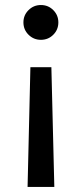

<svg xmlns="http://www.w3.org/2000/svg" viewBox="-20 -547 327 768"><path d="M185.5 -278.3 197.3 200.7H90.3L101.6 -278.3ZM143.6 -526.9Q172.9 -526.9 193.1 -506.6Q213.4 -486.3 213.4 -457.5Q213.4 -428.2 193.1 -408Q172.9 -387.7 143.6 -387.7Q114.7 -387.7 94.2 -408Q73.7 -428.2 73.7 -457.5Q73.7 -486.3 94.2 -506.6Q114.7 -526.9 143.6 -526.9Z"/></svg>

Font: Reddit Sans Medium
Style: Regular
Weight: 500
Designer: Stephen Hutchings
Foundry: Reddit
Version: Version 1.014